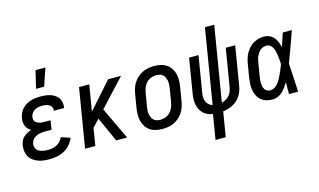

<svg xmlns="http://www.w3.org/2000/svg" viewBox="-107 -1086 2715 1633"><g transform="rotate(-15 1250.0 -270.0)"><path d="M208 8Q182 8 156 5Q130 2 107 -7Q84 -16 64 -30.5Q44 -45 32 -66Q20 -87 16.5 -113Q13 -139 17 -165Q20 -184 28 -202.5Q36 -221 51.5 -235Q67 -249 85 -258.5Q103 -268 121 -274Q106 -282 94.5 -294Q83 -306 76.5 -321.5Q70 -337 68.5 -355Q67 -373 70 -391Q74 -412 83.5 -433Q93 -454 108 -470.5Q123 -487 143 -498.5Q163 -510 184 -516.5Q205 -523 226.5 -525.5Q248 -528 269 -528Q291 -528 313 -525.5Q335 -523 355.5 -516.5Q376 -510 393.5 -498.5Q411 -487 423 -470.5Q435 -454 439.5 -432.5Q444 -411 440 -388L439 -381H349V-384Q352 -401 344.5 -414.5Q337 -428 323.5 -435.5Q310 -443 294.5 -445.5Q279 -448 262 -448Q246 -448 229.5 -445Q213 -442 197.5 -433Q182 -424 172 -409.5Q162 -395 159 -378Q157 -367 159 -356.5Q161 -346 167 -337.5Q173 -329 182.5 -324Q192 -319 202 -315.5Q212 -312 223 -311Q234 -310 245 -310H301L288 -230H232Q219 -230 206 -229Q193 -228 180 -225Q167 -222 154.5 -216Q142 -210 131.5 -201Q121 -192 115 -180Q109 -168 106 -155Q104 -141 107 -127.5Q110 -114 117.5 -104.5Q125 -95 136.5 -88.5Q148 -82 161 -78.5Q174 -75 188 -73.5Q202 -72 216 -72Q235 -72 254.5 -75.5Q274 -79 292.5 -89Q311 -99 325.5 -114.5Q340 -130 347 -149L427 -122Q415 -91 391.5 -64Q368 -37 337 -20.5Q306 -4 273 2Q240 8 208 8ZM251 -600 288 -755H375L322 -600Z M892 0H796L698 -218L637 -153L612 0H522L608 -520H698L660 -290L864 -520H978L758 -283Z M1204 8Q1175 8 1147 2Q1119 -4 1096 -19Q1073 -34 1058 -56.5Q1043 -79 1036 -106Q1029 -133 1029 -162Q1029 -191 1034 -221L1054 -341Q1058 -365 1066 -390Q1074 -415 1089 -437.5Q1104 -460 1124.5 -478Q1145 -496 1169 -507.5Q1193 -519 1218.5 -523.5Q1244 -528 1269 -528Q1298 -528 1326 -522Q1354 -516 1377 -501Q1400 -486 1415.5 -463.5Q1431 -441 1438 -414Q1445 -387 1444.5 -358Q1444 -329 1439 -299L1419 -179Q1415 -155 1407 -130Q1399 -105 1384.5 -82.5Q1370 -60 1349.5 -42Q1329 -24 1305 -12.5Q1281 -1 1255 3.5Q1229 8 1204 8ZM1205 -72Q1228 -72 1251 -80.5Q1274 -89 1291 -106.5Q1308 -124 1317.5 -147Q1327 -170 1331 -193L1351 -313Q1353 -329 1354 -345Q1355 -361 1352 -376Q1349 -391 1343 -405Q1337 -419 1326 -429Q1315 -439 1300 -443.5Q1285 -448 1269 -448Q1246 -448 1222.5 -439.5Q1199 -431 1182 -413.5Q1165 -396 1156 -373Q1147 -350 1143 -327L1123 -207Q1120 -191 1119 -175Q1118 -159 1121 -144Q1124 -129 1130 -115Q1136 -101 1147 -91Q1158 -81 1173.5 -76.5Q1189 -72 1205 -72Z M1613 215 1649 -4Q1626 -7 1604.5 -16.5Q1583 -26 1567 -41.5Q1551 -57 1540.5 -77.5Q1530 -98 1525.5 -121Q1521 -144 1522 -168.5Q1523 -193 1527 -217L1577 -520H1660L1608 -205Q1604 -185 1604.5 -165Q1605 -145 1612 -127Q1619 -109 1633 -96.5Q1647 -84 1666 -78L1774 -735H1856L1747 -77Q1766 -82 1784 -92Q1802 -102 1815 -117.5Q1828 -133 1835 -151Q1842 -169 1845 -188L1900 -520H1983L1926 -176Q1922 -154 1914.5 -132.5Q1907 -111 1894.5 -92Q1882 -73 1864.5 -57Q1847 -41 1826 -30Q1805 -19 1783.5 -12.5Q1762 -6 1739 -3L1703 215Z M2174 8Q2146 8 2120 1Q2094 -6 2074 -22Q2054 -38 2042 -61.5Q2030 -85 2024.5 -111Q2019 -137 2020.5 -165Q2022 -193 2026 -221L2046 -341Q2050 -364 2057 -387.5Q2064 -411 2076.5 -432.5Q2089 -454 2106.5 -473Q2124 -492 2145.5 -504.5Q2167 -517 2191 -522.5Q2215 -528 2239 -528Q2264 -528 2286.5 -517.5Q2309 -507 2324 -489Q2339 -471 2348 -448.5Q2357 -426 2363 -402Q2373 -432 2382.5 -461.5Q2392 -491 2402 -520H2482Q2458 -453 2434 -385.5Q2410 -318 2384 -251Q2389 -188 2391.5 -125.5Q2394 -63 2398 0H2318Q2317 -26 2317.5 -52.5Q2318 -79 2318 -105Q2306 -85 2292 -65Q2278 -45 2260 -28.5Q2242 -12 2219.5 -2Q2197 8 2174 8ZM2175 -72Q2190 -72 2204.5 -79.5Q2219 -87 2230.5 -98Q2242 -109 2251 -122.5Q2260 -136 2267.5 -150Q2275 -164 2281.5 -178Q2288 -192 2294.5 -206.5Q2301 -221 2306.5 -235.5Q2312 -250 2318 -265Q2317 -284 2315.5 -302.5Q2314 -321 2311.5 -339Q2309 -357 2305 -375Q2301 -393 2293.5 -409Q2286 -425 2272 -436.5Q2258 -448 2239 -448Q2225 -448 2210.5 -443.5Q2196 -439 2184.5 -429.5Q2173 -420 2164.5 -407.5Q2156 -395 2150 -382Q2144 -369 2140.5 -355Q2137 -341 2135 -327L2115 -207Q2113 -193 2111.5 -178Q2110 -163 2111 -148.5Q2112 -134 2115 -120.5Q2118 -107 2126 -95.5Q2134 -84 2147 -78Q2160 -72 2175 -72Z"/></g></svg>

Font: Iosevka Medium
Style: Italic
Weight: 500
Italic angle: -9°
Monospace: yes
Designer: Belleve Invis
Foundry: Belleve Invis
Version: Version 32.5.0; ttfautohint (v1.8.4)